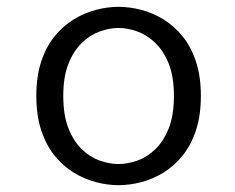

<svg xmlns="http://www.w3.org/2000/svg" viewBox="-20 -532 690 563"><path d="M327.5 11Q295.5 11 261.8 2.2Q228 -6.5 196.8 -25.5Q165.5 -44.5 140.5 -75.2Q115.5 -106 101 -149.5Q86.5 -193 86.5 -251Q86.5 -308.5 101 -352Q115.5 -395.5 140.5 -426Q165.5 -456.5 196.8 -475.5Q228 -494.5 261.8 -503.2Q295.5 -512 327.5 -512Q360 -512 393.8 -503.2Q427.5 -494.5 458.8 -475.5Q490 -456.5 515 -426Q540 -395.5 554.5 -352Q569 -308.5 569 -251Q569 -193 554.5 -149.5Q540 -106 515 -75.2Q490 -44.5 458.8 -25.5Q427.5 -6.5 393.8 2.2Q360 11 327.5 11ZM327.5 -51Q354 -51 382 -60.8Q410 -70.5 434.5 -93.5Q459 -116.5 474.5 -155Q490 -193.5 490 -251Q490 -307.5 474.5 -345.8Q459 -384 434.5 -407Q410 -430 382 -440Q354 -450 327.5 -450Q301.5 -450 273.2 -440Q245 -430 220.8 -407Q196.5 -384 181 -345.8Q165.5 -307.5 165.5 -251Q165.5 -193.5 181 -155Q196.5 -116.5 220.8 -93.5Q245 -70.5 273.2 -60.8Q301.5 -51 327.5 -51Z"/></svg>

Font: Trispace Thin Light
Style: Regular
Weight: 300
Version: Version 1.210